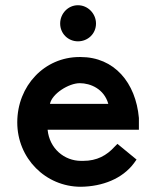

<svg xmlns="http://www.w3.org/2000/svg" viewBox="-20 -703 579 734"><path d="M171 -306C179 -345 243 -385 285 -385C326 -385 378 -363 394 -306ZM429 -153 418 -142C388 -109 351 -88 298 -88H290C226 -88 169 -135 162 -207H511V-252C499 -387 417 -485 288 -485H284C150 -485 46 -375 46 -235C46 -98 154 11 289 11C372 10 448 -20 492 -79L502 -93ZM347 -613C347 -651 316 -683 278 -683C240 -683 210 -651 210 -613C210 -575 240 -545 278 -545C316 -545 347 -574 347 -613Z"/></svg>

Font: Mint Spirit
Style: Bold
Weight: 700
Designer: HARENDAL Hirwen
Foundry: Arkandis Digital Foundry.
Version: Version 1.004;FFEdit